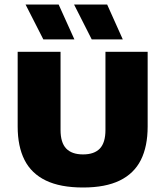

<svg xmlns="http://www.w3.org/2000/svg" viewBox="-20 -825 734 853"><path d="M349 8Q248 8 183.8 -23Q119.5 -54 89 -114.2Q58.5 -174.5 58.5 -263V-595H249V-247.5Q249 -191.5 274 -165.2Q299 -139 349 -139Q399 -139 423.8 -165.2Q448.5 -191.5 448.5 -247.5V-595H636V-263Q636 -174.5 605.8 -114.2Q575.5 -54 512 -23Q448.5 8 349 8ZM387.5 -650 309 -805H456L525.5 -650ZM172.5 -650 93.5 -805H240.5L310.5 -650Z"/></svg>

Font: Encode Sans SC Condensed Thin ExtraBold
Style: Regular
Weight: 800
Version: Version 3.002